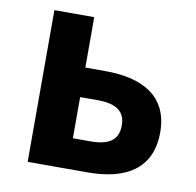

<svg xmlns="http://www.w3.org/2000/svg" viewBox="-67 -629 712 698"><g transform="rotate(10 288.5 -280.0)"><path d="M79 0H300C435 0 535 -50 535 -189C535 -324 435 -374 300 -374H226V-560H79ZM226 -113V-265H291C361 -265 393 -240 393 -190C393 -137 361 -113 291 -113Z"/></g></svg>

Font: Noto Sans JP
Style: Bold
Weight: 700
Designer: Ryoko NISHIZUKA 西塚涼子 (kana, bopomofo & ideographs); Paul D. Hunt (Latin, Greek & Cyrillic); Sandoll Communications 산돌커뮤니
Foundry: Adobe
Version: Version 2.004;hotconv 1.0.118;makeotfexe 2.5.65603